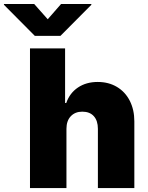

<svg xmlns="http://www.w3.org/2000/svg" viewBox="-102 -952 747 972"><path d="M234.4 0H49.8V-707H227.5V-430.7H233.4Q251 -481 292.7 -509Q334.5 -537.1 392.6 -537.1Q447.8 -537.1 490 -512Q532.2 -486.8 555.2 -441.4Q578.1 -396 578.1 -337.9V0H393.6V-299.8Q393.6 -340.8 373 -363.8Q352.5 -386.7 314.5 -386.7Q278.3 -386.7 256.3 -363.5Q234.4 -340.3 234.4 -299.8ZM139.6 -854.5 207 -931.6H360.4V-927.7L204.1 -770.5H74.2L-82 -927.7V-931.6H71.3Z"/></svg>

Font: Pretendard JP Black
Style: Regular
Weight: 900
Designer: Base glyphs from Inter by Rasmus Andersson; Hangeul glyphs from Noto Sans CJK(Source Han Sans) by Jang Soo-young and Kan
Foundry: Kil Hyung-jin
Version: Version 1.309